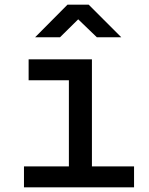

<svg xmlns="http://www.w3.org/2000/svg" viewBox="-20 -805 640 825"><path d="M83 0V-90H276V-460H103V-550H375V-90H556V0ZM131 -645 270 -785H361L501 -645H396L316 -722L238 -645Z"/></svg>

Font: JetBrainsMono NFM Medium
Style: Regular
Weight: 500
Monospace: yes
Designer: Philipp Nurullin, Konstantin Bulenkov
Foundry: JetBrains
Version: Version 2.304; ttfautohint (v1.8.4.7-5d5b);Nerd Fonts 3.3.0